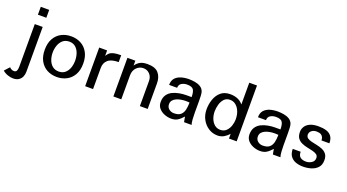

<svg xmlns="http://www.w3.org/2000/svg" viewBox="-81 -1236 3666 2029"><g transform="rotate(20 1751.5 -222.0)"><path d="M204.1 70.3V-434.6H115.2V43.9Q115.2 75.2 106.9 91.3Q98.6 107.4 78.1 107.4Q47.9 107.4 26.4 83L-24.4 138.7Q-1 160.2 32.7 171.9Q66.4 183.6 93.8 183.6Q132.8 183.6 157.2 167.5Q181.6 151.4 192.9 125.5Q204.1 99.6 204.1 70.3ZM207 -627.9H112.3V-539.1H207Z M648.4 -216.8Q648.4 -172.9 634.8 -134.8Q621.1 -96.7 593.3 -73.2Q565.4 -49.8 523.4 -49.8Q479.5 -49.8 451.2 -73.7Q422.9 -97.7 409.2 -135.7Q395.5 -173.8 395.5 -216.8Q395.5 -259.8 409.2 -298.3Q422.9 -336.9 451.2 -361.3Q479.5 -385.7 523.4 -385.7Q565.4 -385.7 593.3 -361.8Q621.1 -337.9 634.8 -299.3Q648.4 -260.7 648.4 -216.8ZM739.3 -216.8Q739.3 -291 710.4 -342.3Q681.6 -393.6 632.8 -419.4Q584 -445.3 523.4 -445.3Q461.9 -445.3 413.1 -419.4Q364.3 -393.6 335.4 -342.8Q306.6 -292 306.6 -216.8Q306.6 -142.6 335 -91.8Q363.3 -41 412.1 -14.6Q460.9 11.7 523.4 11.7Q583 11.7 632.3 -14.2Q681.6 -40 710.4 -90.8Q739.3 -141.6 739.3 -216.8Z M1085.9 -360.4V-437.5Q1033.2 -437.5 1003.4 -430.2Q973.6 -422.9 957.5 -408.7Q941.4 -394.5 928.7 -373V-434.6H839.8V0H928.7V-238.3Q928.7 -294.9 966.3 -327.6Q1003.9 -360.4 1085.9 -360.4Z M1543 0V-288.1Q1543 -357.4 1505.9 -401.4Q1468.8 -445.3 1380.9 -445.3Q1328.1 -445.3 1297.4 -427.7Q1266.6 -410.2 1246.1 -379.9V-434.6H1157.2V0H1246.1V-270.5Q1246.1 -323.2 1277.8 -356.4Q1309.6 -389.6 1355.5 -389.6Q1397.5 -389.6 1426.3 -359.4Q1455.1 -329.1 1455.1 -281.2V0Z M1935.5 -214.8Q1935.5 -170.9 1927.2 -133.8Q1918.9 -96.7 1894 -74.2Q1869.1 -51.8 1818.4 -51.8Q1785.2 -51.8 1761.2 -71.8Q1737.3 -91.8 1737.3 -125Q1737.3 -152.3 1752.4 -169.9Q1767.6 -187.5 1791.5 -197.8Q1815.4 -208 1842.3 -212.4Q1869.1 -216.8 1892.6 -216.8Q1902.3 -216.8 1915 -216.3Q1927.7 -215.8 1935.5 -214.8ZM2037.1 0Q2029.3 -20.5 2026.9 -58.6Q2024.4 -96.7 2024.4 -130.9V-261.7Q2024.4 -292 2022.9 -322.8Q2021.5 -353.5 2015.6 -369.1Q2003.9 -401.4 1975.1 -418Q1946.3 -434.6 1911.6 -439.9Q1877 -445.3 1846.7 -445.3Q1799.8 -445.3 1759.3 -433.1Q1718.8 -420.9 1693.8 -393.1Q1668.9 -365.2 1668.9 -316.4H1758.8Q1759.8 -353.5 1786.6 -369.1Q1813.5 -384.8 1847.7 -384.8Q1904.3 -384.8 1920.4 -357.9Q1936.5 -331.1 1936.5 -276.4H1876Q1837.9 -276.4 1797.9 -269Q1757.8 -261.7 1723.1 -244.6Q1688.5 -227.5 1667.5 -196.3Q1646.5 -165 1646.5 -116.2Q1646.5 -74.2 1671.4 -45.9Q1696.3 -17.6 1733.9 -2.9Q1771.5 11.7 1809.6 11.7Q1851.6 11.7 1879.9 -5.4Q1908.2 -22.5 1941.4 -59.6Q1943.4 -44.9 1946.3 -29.8Q1949.2 -14.6 1952.1 0Z M2455.1 -213.9Q2455.1 -179.7 2442.9 -142.6Q2430.7 -105.5 2404.8 -80.1Q2378.9 -54.7 2337.9 -54.7Q2299.8 -54.7 2272.9 -77.6Q2246.1 -100.6 2231.4 -137.7Q2216.8 -174.8 2216.8 -217.8Q2216.8 -254.9 2227.5 -294.4Q2238.3 -334 2263.2 -361.3Q2288.1 -388.7 2330.1 -388.7Q2367.2 -388.7 2395.5 -365.2Q2423.8 -341.8 2439.5 -302.2Q2455.1 -262.7 2455.1 -213.9ZM2543.9 0V-627.9H2457V-382.8Q2431.6 -415 2394.5 -430.2Q2357.4 -445.3 2311.5 -445.3Q2246.1 -445.3 2206.1 -410.6Q2166 -376 2147.5 -321.8Q2128.9 -267.6 2128.9 -210Q2128.9 -147.5 2156.2 -97.2Q2183.6 -46.9 2229.5 -17.6Q2275.4 11.7 2331.1 11.7Q2371.1 11.7 2403.3 -7.8Q2435.5 -27.3 2457 -52.7V0Z M2934.6 -214.8Q2934.6 -170.9 2926.3 -133.8Q2918 -96.7 2893.1 -74.2Q2868.2 -51.8 2817.4 -51.8Q2784.2 -51.8 2760.3 -71.8Q2736.3 -91.8 2736.3 -125Q2736.3 -152.3 2751.5 -169.9Q2766.6 -187.5 2790.5 -197.8Q2814.5 -208 2841.3 -212.4Q2868.2 -216.8 2891.6 -216.8Q2901.4 -216.8 2914.1 -216.3Q2926.8 -215.8 2934.6 -214.8ZM3036.1 0Q3028.3 -20.5 3025.9 -58.6Q3023.4 -96.7 3023.4 -130.9V-261.7Q3023.4 -292 3022 -322.8Q3020.5 -353.5 3014.6 -369.1Q3002.9 -401.4 2974.1 -418Q2945.3 -434.6 2910.6 -439.9Q2876 -445.3 2845.7 -445.3Q2798.8 -445.3 2758.3 -433.1Q2717.8 -420.9 2692.9 -393.1Q2668 -365.2 2668 -316.4H2757.8Q2758.8 -353.5 2785.6 -369.1Q2812.5 -384.8 2846.7 -384.8Q2903.3 -384.8 2919.4 -357.9Q2935.5 -331.1 2935.5 -276.4H2875Q2836.9 -276.4 2796.9 -269Q2756.8 -261.7 2722.2 -244.6Q2687.5 -227.5 2666.5 -196.3Q2645.5 -165 2645.5 -116.2Q2645.5 -74.2 2670.4 -45.9Q2695.3 -17.6 2732.9 -2.9Q2770.5 11.7 2808.6 11.7Q2850.6 11.7 2878.9 -5.4Q2907.2 -22.5 2940.4 -59.6Q2942.4 -44.9 2945.3 -29.8Q2948.2 -14.6 2951.2 0Z M3483.4 -128.9Q3483.4 -171.9 3464.8 -196.3Q3446.3 -220.7 3417 -233.4Q3387.7 -246.1 3354.5 -252.9Q3321.3 -259.8 3292 -266.6Q3262.7 -273.4 3244.1 -286.6Q3225.6 -299.8 3225.6 -325.2Q3225.6 -351.6 3247.6 -369.1Q3269.5 -386.7 3301.8 -386.7Q3335.9 -386.7 3353 -376Q3370.1 -365.2 3376.5 -349.1Q3382.8 -333 3382.8 -315.4H3471.7Q3471.7 -366.2 3450.2 -394.5Q3428.7 -422.9 3391.1 -434.1Q3353.5 -445.3 3304.7 -445.3Q3244.1 -445.3 3207.5 -427.7Q3170.9 -410.2 3154.3 -382.3Q3137.7 -354.5 3137.7 -324.2Q3137.7 -278.3 3156.2 -252.9Q3174.8 -227.5 3204.1 -214.4Q3233.4 -201.2 3266.1 -194.3Q3298.8 -187.5 3328.1 -180.7Q3357.4 -173.8 3376.5 -160.6Q3395.5 -147.5 3395.5 -121.1Q3395.5 -85.9 3366.2 -67.4Q3336.9 -48.8 3303.7 -48.8Q3264.6 -48.8 3240.7 -66.4Q3216.8 -84 3216.8 -127.9H3127.9Q3127.9 -77.1 3149.9 -46.4Q3171.9 -15.6 3209.5 -2Q3247.1 11.7 3293 11.7Q3339.8 11.7 3383.3 -1.5Q3426.8 -14.6 3455.1 -45.4Q3483.4 -76.2 3483.4 -128.9Z"/></g></svg>

Font: Namkio Khamti Book
Style: Regular
Weight: 500
Designer: Debbi Hosken
Foundry: SIL International
Version: Version 3.917